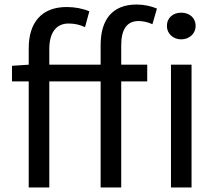

<svg xmlns="http://www.w3.org/2000/svg" viewBox="-20 -829 958 849"><path d="M425 -543H198V-613C198 -685 229 -725 283 -725C310 -725 332 -720 356 -709L375 -779C347 -791 311 -798 275 -798C163 -798 107 -728 107 -616V-543L33 -538V-469H107V0H198V-469H425V0H516V-469H631V-543H516V-629C516 -699 541 -736 593 -736C612 -736 634 -731 654 -722L674 -791C649 -802 616 -809 584 -809C475 -809 425 -740 425 -630ZM736 0H827V-543H736ZM781 -773C746 -773 718 -751 718 -714C718 -680 746 -655 781 -655C817 -655 845 -680 845 -714C845 -751 817 -773 781 -773Z"/></svg>

Font: Noto Sans CJK JP Regular
Style: Regular
Weight: 400
Designer: Ryoko NISHIZUKA (kana & ideographs); Paul D. Hunt (Latin, Greek & Cyrillic); Wenlong ZHANG (bopomofo); Sandoll Communica
Foundry: Adobe Systems Incorporated
Version: Version 1.001;PS 1.001;hotconv 1.0.78;makeotf.lib2.5.61930